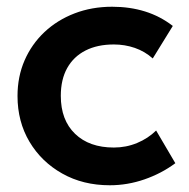

<svg xmlns="http://www.w3.org/2000/svg" viewBox="-20 -535 562 570"><path d="M306 15Q226.5 15 164.8 -19.8Q103 -54.5 67.5 -114.2Q32 -174 32 -250Q32 -307.5 53 -355.8Q74 -404 112 -439.8Q150 -475.5 201.2 -495.2Q252.5 -515 313 -515Q365.5 -515 410.5 -501Q455.5 -487 493 -458L433.5 -361.5Q410 -382.5 380.2 -392.8Q350.5 -403 318 -403Q269 -403 233.8 -385Q198.5 -367 179.5 -333Q160.5 -299 160.5 -250.5Q160.5 -178.5 202.8 -137.8Q245 -97 318 -97Q354.5 -97 387 -110.5Q419.5 -124 443.5 -147.5L500.5 -50.5Q459.5 -20 409 -2.5Q358.5 15 306 15Z"/></svg>

Font: Geologica Roman Medium
Style: Regular
Weight: 500
Designer: Sindre Bremnes, Frode Helland
Foundry: Monokrom Skriftforlag AS
Version: Version 1.010;gftools[0.9.28]